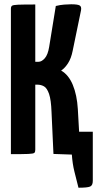

<svg xmlns="http://www.w3.org/2000/svg" viewBox="-20 -721 457 898"><path d="M347 157Q337 118 328 81.5Q319 45 316 2L230 -1L221 -197Q219 -254 209.5 -281.5Q200 -309 186 -317Q172 -325 155 -325H145V-20Q145 -10 140.5 -6Q136 -2 112 -1Q88 0 31 0V-680Q31 -690 36 -694Q41 -698 64.5 -699Q88 -700 145 -700V-432H160Q175 -432 189.5 -448.5Q204 -465 210 -502L241 -693Q261 -698 280 -699.5Q299 -701 313 -701Q343 -701 352.5 -695.5Q362 -690 359 -673L320 -484Q313 -448 298 -425Q283 -402 266 -391Q301 -371 320.5 -324Q340 -277 344 -211L350 -105H414V125Q414 146 401.5 151.5Q389 157 347 157Z"/></svg>

Font: Yanone Kaffeesatz ExtraLight
Style: Regular
Weight: 200
Designer: Yanone (Cyrillic: Daniel Pouzeot, Huerta Tipografica, and Cyreal)
Foundry: Yanone
Version: Version 2.003